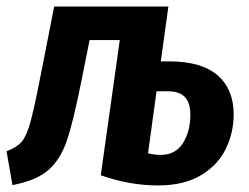

<svg xmlns="http://www.w3.org/2000/svg" viewBox="-29 -550 759 585"><path d="M683 -201Q683 -147 659.5 -97.5Q636 -48 584 -16.5Q532 15 453 15Q365 15 278 -16L336 -428H244L219 -303Q194 -178 174.5 -121Q155 -64 118.5 -32Q82 0 9 14L-9 -89Q22 -101 36.5 -117.5Q51 -134 62.5 -174Q74 -214 93 -311L136 -530H484L461 -363H487Q585 -363 634 -320.5Q683 -278 683 -201ZM551 -201Q551 -236 534.5 -254Q518 -272 481 -272H448L422 -83Q441 -78 460 -78Q506 -78 528.5 -114Q551 -150 551 -201Z"/></svg>

Font: Fira Sans Condensed SemiBold
Style: Italic
Weight: 600
Width: 3
Italic angle: -8°
Designer: bBox Type GmbH & Carrois Corporate GbR & Edenspiekermann AG
Foundry: bBox Type GmbH & Carrois Corporate GbR & Edenspiekermann AG
Version: Version 4.301